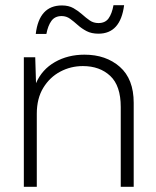

<svg xmlns="http://www.w3.org/2000/svg" viewBox="-20 -721 603 741"><path d="M72 0V-500H116L119 -400Q142 -453 192 -481.5Q242 -510 306 -510Q389 -510 442.5 -463Q496 -416 496 -324V0H446V-308Q446 -390 405.5 -428Q365 -466 300 -466Q253 -466 212.5 -444.5Q172 -423 147 -382Q122 -341 122 -282V0ZM459 -701Q445 -591 360 -591Q333 -591 314 -601Q295 -611 280 -624.5Q265 -638 250.5 -648.5Q236 -659 218 -659Q192 -659 178.5 -640.5Q165 -622 159 -590H118Q131 -700 219 -700Q245 -700 263.5 -689.5Q282 -679 297 -665.5Q312 -652 326.5 -642Q341 -632 360 -632Q386 -632 399 -650Q412 -668 418 -701Z"/></svg>

Font: Prodigy Sans Light
Style: Regular
Weight: 300
Designer: Wei Huang
Foundry: Wei Huang
Version: Version 1.003; ttfautohint (v1.8.3)